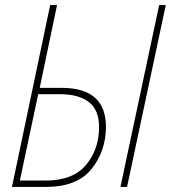

<svg xmlns="http://www.w3.org/2000/svg" viewBox="-20 -734 671 754"><path d="M27 0H161Q283 0 339.5 -70.5Q396 -141 396 -236Q396 -389 222 -389H136L204 -714H177ZM453 0H479L631 -714H605ZM58 -25 130 -364H218Q288 -364 328.5 -333.5Q369 -303 369 -235Q369 -147 317.5 -86Q266 -25 160 -25Z"/></svg>

Font: Noto Sans UI SemiCondensed Thin
Style: Italic
Weight: 250
Width: 4
Italic angle: -12°
Designer: Monotype Design Team
Foundry: Monotype Imaging Inc.
Version: Version 1.901